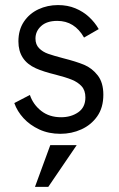

<svg xmlns="http://www.w3.org/2000/svg" viewBox="-20 -515 465 753"><path d="M36.1 0ZM36.1 0ZM216.8 9.8Q170.9 9.8 134 -7.3Q97.2 -24.4 72.3 -51.5Q47.4 -78.6 36.1 -110.8L97.2 -142.6Q109.9 -105 141.6 -80.1Q173.3 -55.2 219.7 -55.2Q258.8 -55.2 286.9 -74.7Q314.9 -94.2 314.9 -132.8Q314.9 -160.6 300 -176.8Q285.2 -192.9 261.7 -202.4Q238.3 -211.9 198.2 -222.2Q149.9 -233.9 120.6 -247.1Q52.2 -277.8 52.2 -352.5Q52.2 -397.9 73.7 -429.9Q95.2 -461.9 130.6 -478.5Q166 -495.1 207.5 -495.1Q245.1 -495.1 275.6 -482.4Q306.2 -469.7 329.1 -448.5Q352.1 -427.2 367.2 -400.9L309.6 -367.7Q272.5 -433.1 204.6 -433.1Q163.6 -433.1 141.4 -412.8Q119.1 -392.6 119.1 -363.8Q119.1 -340.3 133.3 -325.9Q147.5 -311.5 168.9 -304Q190.4 -296.4 228 -286.6Q278.3 -273.9 309.6 -261Q340.8 -248 363 -219.7Q385.3 -191.4 385.3 -143.6Q385.3 -92.8 361.3 -58.8Q337.4 -24.9 299.1 -7.6Q260.7 9.8 216.8 9.8ZM169.4 217.8H117.2L177.2 54.2H280.8Z"/></svg>

Font: Acari Sans
Style: Regular
Weight: 400
Designer: Alfredo Marco Pradil and Stefan Peev
Foundry: Hanken Design Co.
Version: Version 1.045;February 4, 2021;FontCreator 13.0.0.2655 64-bi